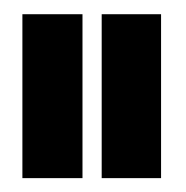

<svg xmlns="http://www.w3.org/2000/svg" viewBox="-20 -695 262 270"><path d="M123 -444.5H206.5V-675H123ZM11.5 -444.5H96V-675H11.5Z"/></svg>

Font: Anybody ExtraCondensed
Style: Bold
Weight: 700
Width: 2
Version: Version 1.113;gftools[0.9.25]